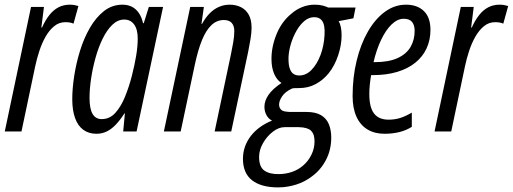

<svg xmlns="http://www.w3.org/2000/svg" viewBox="-20 -565 2204 825"><path d="M0.5 0 113.3 -535.2H168.9L157.7 -446.8H160.6Q175.3 -479.5 192.9 -501.2Q210.4 -522.9 231.9 -533.9Q253.4 -544.9 279.8 -544.9Q289.6 -544.9 298.6 -543.5Q307.6 -542 316.9 -539.1L295.9 -463.4Q288.1 -466.8 279.5 -468.3Q271 -469.7 260.7 -469.7Q233.9 -469.7 212.9 -452.6Q191.9 -435.5 176 -407.7Q160.2 -379.9 149.2 -346.4Q138.2 -313 131.3 -280.3L72.3 0Z M394.5 9.8Q361.3 9.8 337.9 -7.3Q314.5 -24.4 302.5 -57.9Q290.5 -91.3 290.5 -139.2Q290.5 -184.1 298.8 -238.3Q307.1 -292.5 323.7 -346.4Q340.3 -400.4 366.2 -445.3Q392.1 -490.2 427 -517.6Q461.9 -544.9 506.3 -544.9Q529.3 -544.9 546.9 -535.9Q564.5 -526.9 576.7 -509Q588.9 -491.2 594.7 -465.3H597.7L619.6 -535.2H680.7L566.9 0H509.3L516.6 -77.6H514.6Q497.1 -50.3 478.5 -30.5Q460 -10.7 439.5 -0.5Q418.9 9.8 394.5 9.8ZM417 -53.2Q451.7 -53.2 476.1 -80.6Q500.5 -107.9 517.6 -150.4Q534.7 -192.9 546.4 -238.3Q558.6 -286.6 565.2 -326.2Q571.8 -365.7 571.8 -399.9Q571.8 -438.5 556.4 -459.7Q541 -481 513.7 -481Q485.8 -481 462.4 -458.3Q439 -435.5 420.9 -398.4Q402.8 -361.3 390.4 -316.4Q377.9 -271.5 371.3 -226.6Q364.7 -181.6 364.7 -144.5Q364.7 -97.7 377.9 -75.4Q391.1 -53.2 417 -53.2Z M684.1 0 797.4 -535.2H856L845.7 -462.4H848.1Q862.8 -489.3 880.9 -507.6Q898.9 -525.9 920.7 -535.4Q942.4 -544.9 966.8 -544.9Q993.7 -544.9 1014.9 -534.4Q1036.1 -523.9 1048.6 -502.2Q1061 -480.5 1061 -445.8Q1061 -424.8 1056.4 -397Q1051.8 -369.1 1046.4 -342.8L973.6 0H902.3L972.7 -333.5Q978 -358.4 982.4 -384.5Q986.8 -410.6 986.8 -431.2Q986.8 -454.1 975.6 -466.6Q964.4 -479 941.9 -479Q911.6 -479 888.4 -457Q865.2 -435.1 847.9 -392.6Q830.6 -350.1 817.4 -288.1L756.3 0Z M1177.2 240.2Q1103.5 240.7 1063.5 210Q1023.4 179.2 1023.9 115.2Q1024.9 62 1057.6 19.5Q1090.3 -22.9 1148.9 -46.9Q1133.8 -54.2 1125 -70.3Q1116.2 -86.4 1116.2 -106.4Q1116.2 -131.8 1133.8 -157.5Q1151.4 -183.1 1189.5 -208.5Q1169.9 -220.7 1158.2 -247.3Q1146.5 -273.9 1146.5 -312Q1146.5 -365.7 1168.9 -419.7Q1191.4 -473.6 1232.9 -506.8Q1252.9 -524.4 1278.6 -534.7Q1304.2 -544.9 1332 -544.9Q1352.5 -544.9 1366.9 -541Q1381.3 -537.1 1390.1 -532.7H1507.8L1498.5 -486.3L1435.1 -474.1Q1441.9 -462.9 1444.8 -447.3Q1447.8 -431.6 1447.8 -413.1Q1447.8 -371.6 1432.9 -326.9Q1418 -282.2 1392.1 -250Q1368.2 -220.7 1336.2 -203.6Q1304.2 -186.5 1265.1 -186.5Q1255.4 -186.5 1246.6 -186.3Q1237.8 -186 1233.9 -184.1Q1205.6 -170.9 1192.4 -151.4Q1179.2 -131.8 1179.2 -115.7Q1179.2 -97.7 1193.8 -89.4Q1199.2 -86.9 1206.8 -85.7Q1214.4 -84.5 1223.6 -84H1296.4Q1335.9 -84 1359.4 -70.1Q1382.8 -56.2 1393.1 -31.2Q1403.3 -6.3 1403.3 26.4Q1403.3 79.6 1380.1 123.3Q1356.9 167 1318.4 194.3Q1289.6 216.3 1252.9 228Q1216.3 239.7 1177.2 240.2ZM1180.2 183.1Q1209 182.6 1235.6 173.3Q1262.2 164.1 1282.7 146Q1304.2 127.9 1317.9 100.3Q1331.5 72.8 1331.5 43Q1331.5 28.8 1328.4 17.3Q1325.2 5.9 1316.4 -3.4Q1309.6 -10.3 1296.6 -14.2Q1283.7 -18.1 1264.6 -18.6H1202.6Q1178.2 -18.6 1152.8 0.7Q1127.4 20 1110.4 49.6Q1093.3 79.1 1093.3 109.4Q1093.3 152.3 1116.2 168.2Q1139.2 184.1 1180.2 183.1ZM1266.1 -240.7Q1295.4 -240.7 1318.8 -264.9Q1342.3 -289.1 1357.2 -328.6Q1372.1 -368.2 1374.5 -414.6Q1376 -436 1373 -452.6Q1370.1 -469.2 1361.3 -479Q1356 -484.9 1348.4 -488Q1340.8 -491.2 1330.1 -491.2Q1307.6 -491.2 1288.3 -475.1Q1269 -459 1254.2 -433.1Q1239.3 -407.2 1230.2 -377.4Q1221.2 -347.7 1219.7 -319.8Q1219.2 -303.2 1220.9 -288.8Q1222.7 -274.4 1227.5 -264.6Q1237.8 -240.7 1266.1 -240.7Z M1632.3 9.8Q1589.4 9.8 1558.6 -9Q1527.8 -27.8 1511.5 -64Q1495.1 -100.1 1495.1 -152.3Q1495.1 -233.4 1512.5 -304.4Q1529.8 -375.5 1561 -429.7Q1592.3 -483.9 1634 -514.4Q1675.8 -544.9 1724.6 -544.9Q1772.9 -544.9 1801.3 -517.6Q1829.6 -490.2 1829.6 -436.5Q1829.6 -393.1 1813 -357.2Q1796.4 -321.3 1764.6 -295.7Q1732.9 -270 1686.8 -256.1Q1640.6 -242.2 1581.5 -242.2H1574.7Q1571.3 -222.7 1569.1 -202.1Q1566.9 -181.6 1566.9 -161.1Q1566.9 -103.5 1587.4 -77.1Q1607.9 -50.8 1649.4 -50.8Q1676.3 -50.8 1699 -57.9Q1721.7 -64.9 1749.5 -81.1V-20Q1724.6 -4.4 1695.3 2.7Q1666 9.8 1632.3 9.8ZM1585 -297.9H1588.4Q1649.9 -297.9 1688 -315.2Q1726.1 -332.5 1743.9 -363Q1761.7 -393.6 1761.7 -432.6Q1761.7 -457 1750.5 -470.7Q1739.3 -484.4 1714.8 -484.4Q1688 -484.4 1662.8 -460.2Q1637.7 -436 1617.7 -394Q1597.7 -352.1 1585 -297.9Z M1847.2 0 1960 -535.2H2015.6L2004.4 -446.8H2007.3Q2022 -479.5 2039.6 -501.2Q2057.1 -522.9 2078.6 -533.9Q2100.1 -544.9 2126.5 -544.9Q2136.2 -544.9 2145.3 -543.5Q2154.3 -542 2163.6 -539.1L2142.6 -463.4Q2134.8 -466.8 2126.2 -468.3Q2117.7 -469.7 2107.4 -469.7Q2080.6 -469.7 2059.6 -452.6Q2038.6 -435.5 2022.7 -407.7Q2006.8 -379.9 1995.8 -346.4Q1984.9 -313 1978 -280.3L1918.9 0Z"/></svg>

Font: Open Sans Condensed
Style: Italic
Weight: 400
Width: 3
Italic angle: -12°
Designer: Monotype Design Team
Foundry: Monotype Imaging Inc.
Version: Version 3.000